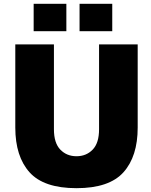

<svg xmlns="http://www.w3.org/2000/svg" viewBox="-20 -974 790 1004"><path d="M60 -307V-742H262V-298Q262 -226 295.5 -191.5Q329 -157 380 -157Q431 -157 464.5 -191.5Q498 -226 498 -298V-742H700V-307Q700 -156 625.5 -73Q551 10 380 10Q209 10 134.5 -73Q60 -156 60 -307ZM327 -811H156V-954H327ZM567 -811H396V-954H567Z"/></svg>

Font: Morrison Black
Style: Regular
Weight: 900
Designer: Pablo Impallari, Rodrigo Fuenzalida (Modified by Dan O. Williams)
Version: Version 0.03;June 6, 2019;FontCreator 11.5.0.2425 64-bit; tt